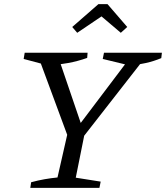

<svg xmlns="http://www.w3.org/2000/svg" viewBox="-20 -905 800 925"><path d="M318 -217 169 -620 173 -641H257L377 -289H351L617 -641H677L675 -622L359 -217ZM126 0 130 -27Q163 -36 194.5 -41.5Q226 -47 257 -50L310 -283H392L345 -49L465 -30L459 0ZM214 -589 94 -621 99 -651H402L400 -626Q355 -610 308.5 -601.5Q262 -593 214 -589ZM607 -589 475 -621 481 -651H760L757 -625Q721 -610 683 -601.5Q645 -593 607 -589ZM498 -885 593 -775 562 -747 469 -826 352 -747 328 -775 454 -885Z"/></svg>

Font: Piazzolla 24pt
Style: Italic
Weight: 400
Italic angle: -11.3°
Designer: Juan Pablo del Peral
Foundry: Huerta Tipografica
Version: Version 2.005